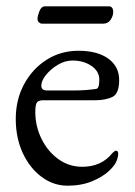

<svg xmlns="http://www.w3.org/2000/svg" viewBox="-20 -575 428 609"><path d="M326 -555Q331 -555 335 -551Q339 -547 339 -536Q339 -525 331 -512.5Q323 -500 308 -500H113Q108 -500 103.5 -504Q99 -508 99 -516Q99 -524 105 -539.5Q111 -555 123 -555ZM229 -414Q289 -414 323.5 -389Q358 -364 358 -321Q358 -278 336.5 -267.5Q315 -257 281 -257H117Q103 -257 97.5 -250.5Q92 -244 92 -220Q92 -174 112 -134Q132 -94 165.5 -70Q199 -46 241 -46Q302 -46 337 -90Q344 -97 348 -97Q355 -97 355 -87Q355 -80 352 -71Q348 -54 327 -34Q306 -14 272 0Q238 14 194 14Q150 14 112.5 -13.5Q75 -41 52.5 -89Q30 -137 30 -198Q30 -259 56.5 -308Q83 -357 128 -385.5Q173 -414 229 -414ZM295 -322Q295 -349 270 -366Q245 -383 210 -383Q186 -383 163.5 -369.5Q141 -356 126 -337.5Q111 -319 111 -303Q111 -288 130 -288H212Q235 -288 253.5 -289.5Q272 -291 285 -293Q295 -294 295 -322Z"/></svg>

Font: Benne
Style: Regular
Weight: 400
Designer: John-Daniel Harrington
Version: Version 1.001